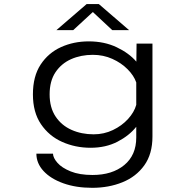

<svg xmlns="http://www.w3.org/2000/svg" viewBox="-20 -714 915 942"><path d="M424.5 11Q349.5 11 285 -17.8Q220.5 -46.5 181 -104.8Q141.5 -163 141.5 -251Q141.5 -339.5 179.2 -397Q217 -454.5 279.2 -482.8Q341.5 -511 415.5 -511Q492 -511 552.5 -482.2Q613 -453.5 649 -411.5L650 -500H728V-44.5Q728 41.5 688 97.2Q648 153 580.8 180.2Q513.5 207.5 432.5 207.5Q352.5 207.5 290.5 185.2Q228.5 163 193.5 125Q158.5 87 158.5 40H240Q240.5 60.5 262 85Q283.5 109.5 326.8 127Q370 144.5 434 144.5Q530.5 144.5 589.5 96Q648.5 47.5 648.5 -39.5V-92Q614 -48.5 556.5 -18.8Q499 11 424.5 11ZM223.5 -251Q223.5 -186 252.8 -142.2Q282 -98.5 331 -76.8Q380 -55 439.5 -55Q490 -55 534 -76Q578 -97 608.2 -130.2Q638.5 -163.5 648.5 -199.5V-309.5Q637 -343 606 -374.2Q575 -405.5 531 -425.2Q487 -445 435.5 -445Q377 -445 329 -423.8Q281 -402.5 252.2 -359.5Q223.5 -316.5 223.5 -251ZM256.5 -566 405 -694H465L613.5 -566H531L435.5 -655L339 -566Z"/></svg>

Font: Trispace SemiExpanded Light
Style: Regular
Weight: 300
Width: 6
Designer: Tyler Finck
Foundry: Etcetera Type Company
Version: Version 1.210; ttfautohint (v1.8.3)